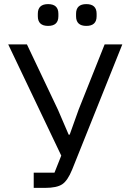

<svg xmlns="http://www.w3.org/2000/svg" viewBox="-20 -914 635 934"><path d="M164 -835V-847Q164 -894 214 -894Q264 -894 264 -847V-835Q264 -788 214 -788Q164 -788 164 -835ZM350 -835V-847Q350 -894 400 -894Q450 -894 450 -847V-835Q450 -788 400 -788Q350 -788 350 -835ZM144 0V-74H245L278 -157L20 -698H111L262 -380L314 -259H319L363 -382L489 -698H575L331 -89Q309 -35 282.5 -17.5Q256 0 199 0Z"/></svg>

Font: Aneliza
Style: Regular
Weight: 400
Designer: Mike Abbink, Paul van der Laan, Pieter van Rosmalen
Foundry: Bold Monday
Version: Version 3.0